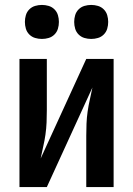

<svg xmlns="http://www.w3.org/2000/svg" viewBox="-20 -759 540 779"><path d="M59 0V-520H170V-312Q170 -287 169 -262.5Q168 -238 164.5 -213.5Q161 -189 155.5 -165Q150 -141 145 -116L330 -520H441V0H330V-208Q330 -233 331 -257.5Q332 -282 335.5 -306.5Q339 -331 344.5 -355Q350 -379 355 -404L170 0ZM350 -601Q336 -601 322.5 -605Q309 -609 299 -619Q289 -629 285 -642.5Q281 -656 281 -670Q281 -684 285 -697.5Q289 -711 299 -721Q309 -731 322.5 -735Q336 -739 350 -739Q364 -739 377.5 -735Q391 -731 401 -721Q411 -711 415 -697.5Q419 -684 419 -670Q419 -656 415 -642.5Q411 -629 401 -619Q391 -609 377.5 -605Q364 -601 350 -601ZM150 -601Q136 -601 122.5 -605Q109 -609 99 -619Q89 -629 85 -642.5Q81 -656 81 -670Q81 -684 85 -697.5Q89 -711 99 -721Q109 -731 122.5 -735Q136 -739 150 -739Q164 -739 177.5 -735Q191 -731 201 -721Q211 -711 215 -697.5Q219 -684 219 -670Q219 -656 215 -642.5Q211 -629 201 -619Q191 -609 177.5 -605Q164 -601 150 -601Z"/></svg>

Font: Iosevka Curly
Style: Bold
Weight: 700
Monospace: yes
Designer: Belleve Invis
Foundry: Belleve Invis
Version: Version 22.1.2; ttfautohint (v1.8.4)